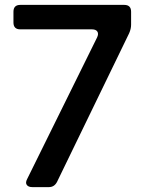

<svg xmlns="http://www.w3.org/2000/svg" viewBox="-20 -765 594 785"><path d="M112 0Q96 0 89.5 -9Q83 -18 91 -33L377 -612Q384 -627 378 -636Q372 -645 356 -645H63Q35 -645 35 -673V-717Q35 -745 63 -745H488Q516 -745 516 -717V-664Q516 -647 508 -629L213 -21Q202 0 180 0Z"/></svg>

Font: Pitagon Sans Text SemiBold
Style: Regular
Weight: 600
Designer: Travis Tran
Foundry: Pitagon
Version: Version 1.001; ttfautohint (v1.8.4.7-5d5b);gftools[0.9.26]